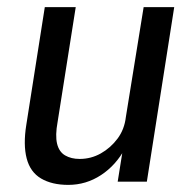

<svg xmlns="http://www.w3.org/2000/svg" viewBox="-20 -511 541 540"><path d="M172 9Q126 9 95.5 -9Q65 -27 55 -65.5Q45 -104 54 -160L106 -491H193L142 -168Q135 -130 140.5 -107Q146 -84 163 -74Q180 -64 204 -64Q236 -64 263.5 -79.5Q291 -95 310.5 -121Q330 -147 334 -182L384 -491H470L393 0H311L326 -94H332Q306 -46 264 -18.5Q222 9 172 9Z"/></svg>

Font: Nunito Sans 10pt Condensed Medium
Style: Italic
Weight: 500
Width: 3
Italic angle: -9°
Designer: Vernon Adams
Foundry: Vernon Adams
Version: Version 3.101;gftools[0.9.27]